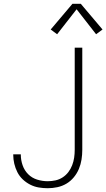

<svg xmlns="http://www.w3.org/2000/svg" viewBox="-20 -987 562 1015"><path d="M232 8Q208 8 184.5 4Q161 0 139.5 -11Q118 -22 100.5 -38.5Q83 -55 72 -76.5Q61 -98 55.5 -121.5Q50 -145 50 -168Q50 -169 50 -169.5Q50 -170 50 -171H90Q90 -171 90 -170Q90 -169 90 -169Q90 -141 99.5 -113.5Q109 -86 129 -66Q149 -46 176.5 -37.5Q204 -29 232 -29Q253 -29 273.5 -33.5Q294 -38 311.5 -49.5Q329 -61 341.5 -77.5Q354 -94 361.5 -113.5Q369 -133 372 -153.5Q375 -174 375 -195V-735H415V-195Q415 -169 411 -143.5Q407 -118 397 -94Q387 -70 370 -49.5Q353 -29 331 -16Q309 -3 283.5 2.5Q258 8 232 8ZM282 -806 248 -831 363 -967H407L522 -831L488 -806L385 -938Z"/></svg>

Font: Zed Sans Extralight
Style: Regular
Weight: 200
Designer: Belleve Invis
Foundry: Belleve Invis
Version: Version 1.0.0; ttfautohint (v1.8.4)